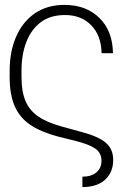

<svg xmlns="http://www.w3.org/2000/svg" viewBox="-20 -573 493 776"><path d="M313 183.1V141.1Q348.6 141.1 369.4 123.8Q390.1 106.4 390.1 77.1Q390.1 44.9 365.2 27.6Q340.3 10.3 282.2 -4.4L214.8 -21Q146.5 -39.1 103.3 -67.9Q60.1 -96.7 39.6 -143.6Q19 -190.4 19 -261.7V-286.6Q19 -364.7 45.2 -424.8Q71.3 -484.9 120.8 -519Q170.4 -553.2 240.2 -553.2Q328.1 -553.2 381.8 -500.5Q435.5 -447.8 436.5 -357.9H390.6Q389.2 -429.7 348.4 -471.2Q307.6 -512.7 241.7 -512.2Q183.6 -512.2 144.8 -483.2Q106 -454.1 86.4 -403.3Q66.9 -352.5 66.9 -286.6V-261.7Q66.9 -202.6 83.3 -164.3Q99.6 -126 135.7 -101.6Q171.9 -77.1 231.9 -61L309.6 -39.6Q376.5 -22 407 3.4Q437.5 28.8 437.5 73.7Q437.5 123 405 153.1Q372.6 183.1 313 183.1Z"/></svg>

Font: Inter Display Extra Light
Style: Regular
Weight: 200
Designer: Rasmus Andersson
Foundry: rsms
Version: Version 4.000;git-4fc901f